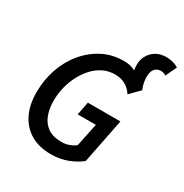

<svg xmlns="http://www.w3.org/2000/svg" viewBox="-186 -952 1060 1109"><g transform="rotate(30 344.0 -398.0)"><path d="M307 12Q227 12 171.5 -21Q116 -54 86.5 -114Q57 -174 57 -257Q57 -338 82 -412Q107 -486 154 -543Q201 -600 264.5 -633Q328 -666 406 -666Q436 -666 460 -657.5Q484 -649 505 -634L488 -617Q483 -641 481 -655.5Q479 -670 479 -687Q479 -718 494.5 -746Q510 -774 538.5 -791Q567 -808 607 -808Q630 -808 651.5 -802Q673 -796 688 -786L653 -712Q644 -718 636.5 -720.5Q629 -723 618 -723Q592 -723 577.5 -704.5Q563 -686 563 -651Q563 -633 567 -613.5Q571 -594 580 -572L518 -509Q498 -541 468 -557Q438 -573 400 -573Q358 -573 322.5 -556Q287 -539 258.5 -508.5Q230 -478 209.5 -439Q189 -400 178 -355.5Q167 -311 167 -265Q167 -211 183 -169.5Q199 -128 233.5 -104Q268 -80 325 -80Q352 -80 376 -89Q400 -98 416 -111L448 -265H327L344 -353H561L502 -55Q466 -26 416 -7Q366 12 307 12Z"/></g></svg>

Font: Source Sans 3 ExtraLight SemiBold
Style: Italic
Weight: 600
Italic angle: -11°
Version: Version 3.052;hotconv 1.1.0;makeotfexe 2.6.0